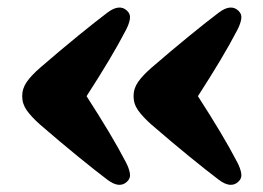

<svg xmlns="http://www.w3.org/2000/svg" viewBox="-20 -507 712 519"><path d="M40 -247Q40 -268 52.5 -285.8Q65 -303.5 88 -323.5Q143.5 -371.5 190.8 -410Q238 -448.5 270.5 -473Q303 -497.5 323.5 -478Q333.5 -468.5 331 -454.8Q328.5 -441 320 -425Q300.5 -387.5 274.5 -344Q248.5 -300.5 214 -247Q248.5 -193.5 274.5 -150Q300.5 -106.5 320 -69Q328.5 -53 331 -39.2Q333.5 -25.5 323.5 -16Q303 3.5 270.5 -21Q238 -45.5 190.8 -84Q143.5 -122.5 88 -170.5Q65 -191 52.5 -208.5Q40 -226 40 -247ZM341 -247Q341 -268 353.5 -285.8Q366 -303.5 389 -323.5Q444.5 -371.5 491.8 -410Q539 -448.5 571.5 -473Q604 -497.5 624.5 -478Q634.5 -468.5 632 -454.8Q629.5 -441 621 -425Q601.5 -387.5 575.5 -344Q549.5 -300.5 515 -247Q549.5 -193.5 575.5 -150Q601.5 -106.5 621 -69Q629.5 -53 632 -39.2Q634.5 -25.5 624.5 -16Q604 3.5 571.5 -21Q539 -45.5 491.8 -84Q444.5 -122.5 389 -170.5Q366 -191 353.5 -208.5Q341 -226 341 -247Z"/></svg>

Font: Fraunces 9pt SuperSoft Black
Style: Regular
Weight: 900
Version: Version 1.000;[b76b70a41]